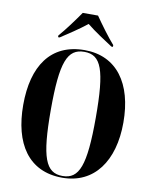

<svg xmlns="http://www.w3.org/2000/svg" viewBox="-100 -1005 867 1089"><g transform="rotate(10 333.5 -460.5)"><path d="M173 -771H182C222 -797 286 -839 331 -875C375 -839 440 -797 480 -771H489V-781C455 -819 406 -886 375 -931H287C256 -886 207 -819 173 -781ZM334 10C518 10 622 -136 622 -358C622 -583 520 -725 335 -725C139 -725 45 -582 45 -359C45 -137 139 10 334 10ZM334 0C237 0 204 -83 204 -358C204 -634 237 -715 335 -715C432 -715 463 -634 463 -358C463 -82 430 0 334 0Z"/></g></svg>

Font: Noto Serif Display Condensed Extra
Style: Regular
Weight: 800
Width: 3
Designer: Monotype Design Team
Foundry: Monotype Imaging Inc.
Version: Version 1.900